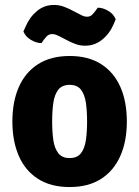

<svg xmlns="http://www.w3.org/2000/svg" viewBox="-20 -740 562 775"><path d="M492 -249.5Q492 -169.5 465.5 -110Q439 -50.5 387.8 -17.8Q336.5 15 261 15Q185 15 133.5 -18Q82 -51 56 -110.5Q30 -170 30 -249.5Q30 -330 56.2 -389.2Q82.5 -448.5 134 -481.2Q185.5 -514 261 -514Q337 -514 388.5 -481Q440 -448 466 -388.8Q492 -329.5 492 -249.5ZM190.5 -249.5Q190.5 -208.5 195.2 -175Q200 -141.5 215.2 -121.8Q230.5 -102 261 -102Q292 -102 307 -121.8Q322 -141.5 326.8 -175Q331.5 -208.5 331.5 -249.5Q331.5 -291 326.8 -324.5Q322 -358 307 -377.8Q292 -397.5 261 -397.5Q230.5 -397.5 215.2 -377.8Q200 -358 195.2 -324.5Q190.5 -291 190.5 -249.5ZM220 -593.5Q216.5 -595 208 -598.8Q199.5 -602.5 191 -602.5Q177 -602.5 168.2 -593Q159.5 -583.5 156 -578.5L147.5 -566Q126.5 -566 104.5 -579.2Q82.5 -592.5 74.5 -613L83 -632Q99.5 -671 129.2 -695.5Q159 -720 197.5 -720Q218.5 -720 235.5 -713.8Q252.5 -707.5 262.5 -702.5L302 -682Q305.5 -680 314 -676.2Q322.5 -672.5 331 -672.5Q345 -672.5 353.8 -682.2Q362.5 -692 366 -697L374.5 -709Q395.5 -709 417.2 -696Q439 -683 447 -662L439 -643Q422.5 -604 392.2 -579.8Q362 -555.5 324 -555.5Q305 -555.5 288.8 -561Q272.5 -566.5 259.5 -573Z"/></svg>

Font: Signika
Style: Bold
Weight: 700
Designer: Anna Giedry
Foundry: Anna Giedry
Version: Version 2.001